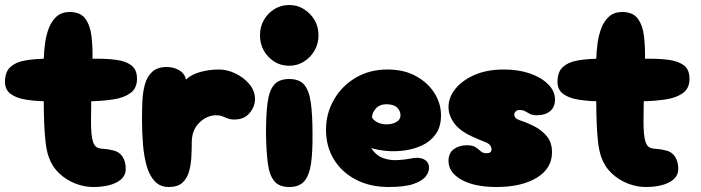

<svg xmlns="http://www.w3.org/2000/svg" viewBox="-35 -748 2803 768"><path d="M337 0Q302 0 266 -14Q230 -28 201.5 -55Q173 -82 160 -120Q151 -145 147 -182Q143 -219 141.5 -261Q140 -303 140 -343Q101 -344 65.5 -350Q30 -356 7.5 -372.5Q-15 -389 -15 -421Q-15 -460 6 -479.5Q27 -499 62.5 -505.5Q98 -512 140 -513Q141 -544 145.5 -576.5Q150 -609 161 -637Q172 -665 192 -682.5Q212 -700 244 -700Q287 -700 306.5 -673Q326 -646 331 -603Q336 -560 335 -513Q387 -514 427 -509Q467 -504 490 -487Q513 -470 513 -433Q513 -395 487 -376Q461 -357 419 -350.5Q377 -344 330 -343Q330 -324 329.5 -303.5Q329 -283 329 -262Q329 -205 337 -181Q343 -163 353.5 -158Q364 -153 380 -152.5Q396 -152 419 -146Q442 -141 455 -121.5Q468 -102 468 -72Q468 -38 432.5 -19Q397 0 337 0Z M640 0Q606 0 584.5 -22.5Q563 -45 552 -83Q541 -121 537 -170Q533 -219 533 -271Q533 -306 534.5 -342.5Q536 -379 544.5 -410Q553 -441 573.5 -460.5Q594 -480 632 -480Q659 -480 681 -467.5Q703 -455 709 -430Q732 -451 767.5 -460.5Q803 -470 841 -470Q873 -470 906 -454.5Q939 -439 962 -412Q985 -385 985 -351Q985 -322 963.5 -296Q942 -270 903 -270Q886 -270 875 -274.5Q864 -279 854 -283Q844 -287 830 -287Q793 -287 762.5 -257.5Q732 -228 732 -178Q732 -152 730.5 -121.5Q729 -91 721.5 -63Q714 -35 695 -17.5Q676 0 640 0Z M1122 -485Q1073 -485 1039 -520.5Q1005 -556 1005 -607Q1005 -641 1020.5 -668Q1036 -695 1062.5 -711.5Q1089 -728 1122 -728Q1154 -728 1180.5 -711.5Q1207 -695 1223 -668Q1239 -641 1239 -607Q1239 -573 1223 -545.5Q1207 -518 1180.5 -501.5Q1154 -485 1122 -485ZM1122 0Q1082 0 1062.5 -23Q1043 -46 1036.5 -93.5Q1030 -141 1029 -216Q1029 -291 1035.5 -339Q1042 -387 1062 -409.5Q1082 -432 1122 -432Q1162 -432 1181.5 -409.5Q1201 -387 1208 -339Q1215 -291 1215 -216Q1216 -141 1209 -93.5Q1202 -46 1182 -23Q1162 0 1122 0Z M1520 0Q1445 0 1388.5 -29.5Q1332 -59 1300.5 -110.5Q1269 -162 1269 -229Q1269 -294 1300.5 -349Q1332 -404 1387.5 -437Q1443 -470 1515 -470Q1582 -470 1630 -443Q1678 -416 1703.5 -374.5Q1729 -333 1729 -287Q1729 -241 1708 -211.5Q1687 -182 1653.5 -166.5Q1620 -151 1582 -146Q1544 -141 1509 -144.5Q1474 -148 1450 -156Q1468 -127 1495.5 -116.5Q1523 -106 1553.5 -107.5Q1584 -109 1609 -114Q1640 -121 1660 -111Q1680 -101 1681 -79Q1682 -61 1668.5 -43Q1655 -25 1620 -12.5Q1585 0 1520 0ZM1453 -278Q1463 -262 1482 -255.5Q1501 -249 1520.5 -251Q1540 -253 1553.5 -262Q1567 -271 1567 -287Q1567 -304 1553.5 -317.5Q1540 -331 1511 -331Q1483 -331 1468 -313.5Q1453 -296 1453 -278Z M1951 0Q1863 0 1811 -29Q1759 -58 1759 -104Q1759 -136 1780.5 -151.5Q1802 -167 1832 -167Q1856 -167 1867.5 -159Q1879 -151 1888 -143Q1897 -135 1910 -135Q1931 -135 1931 -150Q1931 -170 1907.5 -179Q1884 -188 1849 -204Q1801 -227 1780 -257.5Q1759 -288 1759 -320Q1759 -358 1786 -392Q1813 -426 1862.5 -448Q1912 -470 1981 -470Q2039 -470 2085 -454Q2131 -438 2158 -410.5Q2185 -383 2185 -350Q2185 -319 2165 -303Q2145 -287 2113 -287Q2095 -287 2084.5 -292.5Q2074 -298 2065.5 -303Q2057 -308 2042 -308Q2034 -308 2028 -302.5Q2022 -297 2022 -289Q2022 -283 2027 -277Q2032 -271 2044 -267Q2075 -257 2104.5 -241.5Q2134 -226 2153.5 -201.5Q2173 -177 2173 -139Q2173 -74 2112 -37Q2051 0 1951 0Z M2547 0Q2512 0 2476 -14Q2440 -28 2411.5 -55Q2383 -82 2370 -120Q2361 -145 2357 -182Q2353 -219 2351.5 -261Q2350 -303 2350 -343Q2311 -344 2275.5 -350Q2240 -356 2217.5 -372.5Q2195 -389 2195 -421Q2195 -460 2216 -479.5Q2237 -499 2272.5 -505.5Q2308 -512 2350 -513Q2351 -544 2355.5 -576.5Q2360 -609 2371 -637Q2382 -665 2402 -682.5Q2422 -700 2454 -700Q2497 -700 2516.5 -673Q2536 -646 2541 -603Q2546 -560 2545 -513Q2597 -514 2637 -509Q2677 -504 2700 -487Q2723 -470 2723 -433Q2723 -395 2697 -376Q2671 -357 2629 -350.5Q2587 -344 2540 -343Q2540 -324 2539.5 -303.5Q2539 -283 2539 -262Q2539 -205 2547 -181Q2553 -163 2563.5 -158Q2574 -153 2590 -152.5Q2606 -152 2629 -146Q2652 -141 2665 -121.5Q2678 -102 2678 -72Q2678 -38 2642.5 -19Q2607 0 2547 0Z"/></svg>

Font: Cherry Bomb One
Style: Regular
Weight: 400
Designer: satsuyako
Foundry: satsuyako
Version: Version 4.100; ttfautohint (v1.8.3)